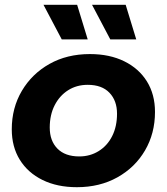

<svg xmlns="http://www.w3.org/2000/svg" viewBox="-20 -771 694 799"><path d="M300 8Q218 8 157 -22Q96 -52 62.5 -106Q29 -160 29 -233Q29 -322 71 -393Q113 -464 186 -505Q259 -546 354 -546Q436 -546 497 -516Q558 -486 591.5 -432Q625 -378 625 -305Q625 -216 583.5 -145Q542 -74 468.5 -33Q395 8 300 8ZM310 -120Q355 -120 391 -142.5Q427 -165 447 -205Q467 -245 467 -298Q467 -352 435.5 -385Q404 -418 345 -418Q299 -418 263.5 -395.5Q228 -373 207.5 -333Q187 -293 187 -240Q187 -185 219 -152.5Q251 -120 310 -120ZM237 -607 161 -751H301L345 -607ZM439 -607 363 -751H503L547 -607Z"/></svg>

Font: Montserrat
Style: Bold Italic
Weight: 700
Italic angle: -11.3°
Designer: Julieta Ulanovsky
Foundry: Julieta Ulanovsky
Version: Version 9.000; ttfautohint (v1.8.4.7-5d5b)